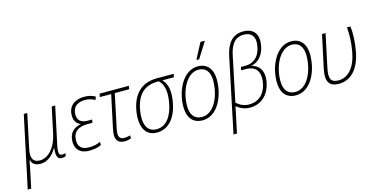

<svg xmlns="http://www.w3.org/2000/svg" viewBox="-119 -1257 3858 1972"><g transform="rotate(-15 1810.0 -271.0)"><path d="M-27 232H10L55 19C60 -6 65 -31 69 -56H71C84 -14 111 10 170 10C263 10 318 -66 343 -111H346C338 -43 344 10 395 10C412 10 428 6 438 2L445 -30C433 -26 420 -24 409 -24C377 -24 367 -47 382 -122L469 -529H432L373 -252C344 -116 264 -25 174 -25C96 -25 76 -80 96 -170L172 -529H135Z M687 10C746 10 788 0 817 -16V-50C779 -32 745 -24 692 -24C612 -24 578 -68 583 -136C587 -220 643 -259 744 -259H792L799 -292H752C670 -292 642 -334 645 -394C648 -469 701 -505 779 -505C817 -505 860 -493 883 -476L896 -509C866 -529 824 -539 778 -539C694 -539 611 -499 607 -395C603 -335 629 -295 672 -278L671 -276C598 -263 548 -216 544 -133C539 -53 584 10 687 10Z M1065 11C1093 11 1115 5 1133 -1V-34C1114 -28 1095 -24 1070 -24C1030 -24 1011 -45 1011 -83C1011 -102 1014 -122 1020 -147L1093 -494H1246L1253 -529H941L934 -494H1055L981 -148C976 -121 972 -97 972 -79C972 -20 1005 11 1065 11Z M1408 10C1535 10 1618 -91 1646 -256C1663 -355 1654 -440 1599 -494H1722L1729 -529H1550C1389 -529 1289 -435 1260 -258C1234 -104 1280 10 1408 10ZM1414 -24C1310 -24 1275 -117 1299 -257C1326 -414 1406 -494 1547 -494H1562C1618 -439 1624 -354 1607 -256C1582 -113 1515 -24 1414 -24Z M1994 -605H2020L2122 -767L2123 -774H2079L1995 -614ZM1894 10C2055 10 2142 -182 2142 -356C2142 -468 2087 -539 1987 -539C1829 -539 1737 -346 1737 -174C1737 -59 1792 10 1894 10ZM1897 -25C1817 -25 1776 -80 1776 -173C1776 -331 1857 -504 1985 -504C2065 -504 2103 -445 2103 -358C2103 -197 2027 -25 1897 -25Z M2161 232H2198L2256 -43C2294 -13 2338 10 2397 10C2533 10 2616 -89 2632 -223C2643 -323 2598 -385 2518 -401C2614 -419 2666 -504 2674 -600C2687 -708 2626 -765 2531 -765C2411 -765 2353 -683 2326 -555ZM2397 -24C2342 -24 2300 -47 2264 -78L2363 -552C2386 -666 2433 -731 2527 -731C2604 -731 2646 -684 2635 -598C2625 -501 2571 -418 2462 -418H2414L2407 -384H2455C2565 -384 2604 -318 2593 -221C2581 -119 2524 -24 2397 -24Z M2886 10C3047 10 3134 -182 3134 -356C3134 -468 3079 -539 2979 -539C2821 -539 2729 -346 2729 -174C2729 -59 2784 10 2886 10ZM2889 -25C2809 -25 2768 -80 2768 -173C2768 -331 2849 -504 2977 -504C3057 -504 3095 -445 3095 -358C3095 -197 3019 -25 2889 -25Z M3343 10C3471 10 3563 -86 3596 -267C3615 -368 3617 -462 3608 -529H3571C3578 -461 3577 -369 3558 -269C3529 -112 3451 -25 3348 -25C3265 -25 3246 -70 3270 -181L3344 -529H3306L3231 -179C3203 -46 3242 10 3343 10Z"/></g></svg>

Font: Noto Sans SemiCondensed ExtraLight
Style: Italic
Weight: 200
Width: 4
Italic angle: -12°
Designer: Monotype Design Team
Foundry: Monotype Imaging Inc.
Version: Version 2.013